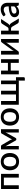

<svg xmlns="http://www.w3.org/2000/svg" viewBox="2370 -2930 733 5513"><g transform="rotate(-90 2736.5 -173.5)"><path d="M500.5 -510H65.5V0H173V-429H393.5V0H500.5Z M852.5 -518C814.5 -518 780.2 -511.8 749.8 -499.5C719.2 -487.2 693.2 -469.7 671.5 -447C649.8 -424.3 633.2 -396.8 621.5 -364.5C609.8 -332.2 604 -295.8 604 -255.5C604 -215.2 609.8 -178.8 621.5 -146.5C633.2 -114.2 649.8 -86.6 671.5 -63.7C693.2 -40.9 719.2 -23.3 749.8 -11C780.2 1.3 814.5 7.5 852.5 7.5C890.2 7.5 924.2 1.3 954.8 -11C985.2 -23.3 1011.2 -40.9 1032.8 -63.7C1054.2 -86.6 1070.8 -114.2 1082.5 -146.5C1094.2 -178.8 1100 -215.2 1100 -255.5C1100 -295.8 1094.2 -332.2 1082.5 -364.5C1070.8 -396.8 1054.2 -424.3 1032.8 -447C1011.2 -469.7 985.2 -487.2 954.8 -499.5C924.2 -511.8 890.2 -518 852.5 -518ZM852.5 -76.5C805.8 -76.5 771.2 -91.9 748.5 -122.8C725.8 -153.6 714.5 -197.7 714.5 -255C714.5 -312.3 725.8 -356.6 748.5 -387.8C771.2 -418.9 805.8 -434.5 852.5 -434.5C898.5 -434.5 932.8 -418.9 955.2 -387.8C977.8 -356.6 989 -312.3 989 -255C989 -197.7 977.8 -153.6 955.2 -122.8C932.8 -91.9 898.5 -76.5 852.5 -76.5Z M1470 -250 1331.5 -487C1326.2 -496.7 1319.9 -503.2 1312.8 -506.5C1305.6 -509.8 1298.3 -511.5 1291 -511.5H1203V0H1300V-308.5C1300 -319.2 1299.2 -331.4 1297.8 -345.2C1296.2 -359.1 1294.5 -371.8 1292.5 -383.5L1458 -90.5C1461.3 -84.5 1465.6 -79.8 1470.8 -76.2C1475.9 -72.8 1481.8 -71 1488.5 -71H1500C1506.7 -71 1512.7 -72.8 1518 -76.2C1523.3 -79.8 1527.7 -84.5 1531 -90.5L1693.5 -382.5C1691.5 -370.8 1689.8 -358.2 1688.5 -344.8C1687.2 -331.2 1686.5 -319.2 1686.5 -308.5V0H1783V-511.5H1695.5C1688.2 -511.5 1680.8 -509.9 1673.5 -506.8C1666.2 -503.6 1660 -497 1655 -487L1518.5 -250C1513.8 -241.3 1509.5 -232 1505.5 -222C1501.5 -212 1497.7 -202 1494 -192C1490.3 -202 1486.6 -212 1482.7 -222C1478.9 -232 1474.7 -241.3 1470 -250Z M2135 -518C2097 -518 2062.8 -511.8 2032.2 -499.5C2001.8 -487.2 1975.7 -469.7 1954 -447C1932.3 -424.3 1915.7 -396.8 1904 -364.5C1892.3 -332.2 1886.5 -295.8 1886.5 -255.5C1886.5 -215.2 1892.3 -178.8 1904 -146.5C1915.7 -114.2 1932.3 -86.6 1954 -63.7C1975.7 -40.9 2001.8 -23.3 2032.2 -11C2062.8 1.3 2097 7.5 2135 7.5C2172.7 7.5 2206.8 1.3 2237.2 -11C2267.8 -23.3 2293.8 -40.9 2315.2 -63.7C2336.8 -86.6 2353.3 -114.2 2365 -146.5C2376.7 -178.8 2382.5 -215.2 2382.5 -255.5C2382.5 -295.8 2376.7 -332.2 2365 -364.5C2353.3 -396.8 2336.8 -424.3 2315.2 -447C2293.8 -469.7 2267.8 -487.2 2237.2 -499.5C2206.8 -511.8 2172.7 -518 2135 -518ZM2135 -76.5C2088.3 -76.5 2053.7 -91.9 2031 -122.8C2008.3 -153.6 1997 -197.7 1997 -255C1997 -312.3 2008.3 -356.6 2031 -387.8C2053.7 -418.9 2088.3 -434.5 2135 -434.5C2181 -434.5 2215.2 -418.9 2237.8 -387.8C2260.2 -356.6 2271.5 -312.3 2271.5 -255C2271.5 -197.7 2260.2 -153.6 2237.8 -122.8C2215.2 -91.9 2181 -76.5 2135 -76.5Z M2485.5 -510V0H3178V173H3244.5C3253.5 173 3260.9 170.1 3266.8 164.2C3272.6 158.4 3275.5 150.5 3275.5 140.5V-81H3182V0H3181.5V-510H3074.5V-81H2887.5V-510H2780V-81H2593V-510Z M3794 -510H3687V-312.5H3466.5V-510H3359V0H3466.5V-231.5H3687V0H3794Z M3925.5 0.5H3990.5C3998.8 0.5 4006.3 -2.4 4013 -8.2C4019.7 -14.1 4025 -20.2 4029 -26.5C4069.3 -82.2 4105.7 -132.2 4138 -176.5C4151.7 -195.5 4165.2 -214.1 4178.5 -232.3C4191.8 -250.4 4203.8 -266.7 4214.3 -281C4224.8 -295.3 4233.3 -307.1 4239.8 -316.3C4246.3 -325.4 4249.8 -330.3 4250.5 -331C4253.8 -335.7 4257.2 -341.1 4260.5 -347.2C4263.8 -353.4 4267.2 -360.2 4270.5 -367.5C4269.2 -358.8 4268.2 -350.3 4267.5 -342C4266.8 -333.7 4266.5 -326.2 4266.5 -319.5V0H4374V-510H4309C4300.7 -510 4293.2 -507.2 4286.5 -501.5C4279.8 -495.8 4274.5 -489.7 4270.5 -483C4229.8 -427.3 4193.3 -377.3 4161 -333C4147.3 -314 4133.9 -295.4 4120.8 -277.2C4107.6 -259.1 4095.8 -242.8 4085.3 -228.5C4074.8 -214.2 4066.2 -202.5 4059.5 -193.5C4052.8 -184.5 4049.3 -179.7 4049 -179C4042 -169 4035.2 -156.3 4028.5 -141C4029.8 -149.7 4030.9 -158.2 4031.8 -166.8C4032.6 -175.2 4033 -183.2 4033 -190.5V-510H3925.5Z M4812 -481 4715 -328C4708.3 -317 4700.3 -308.8 4691 -303.5C4681.7 -298.2 4670 -295.5 4656 -295.5H4612.5V-510H4505V0.5H4612.5V-223.5H4663C4677.3 -223.5 4690.2 -220.5 4701.5 -214.5C4712.8 -208.5 4722 -199.2 4729 -186.5L4815.5 -37.5C4822.8 -25.2 4831.8 -15.8 4842.3 -9.5C4852.8 -3.2 4867.5 0 4886.5 0H4960.5L4834 -210.5C4825.3 -225.5 4815.6 -237.7 4804.8 -247.2C4793.9 -256.7 4780.3 -263.8 4764 -268.5C4776.7 -272.8 4787.3 -279 4796 -287C4804.7 -295 4813 -305.5 4821 -318.5L4946.5 -510H4862.5C4852.5 -510 4842.9 -507.3 4833.7 -502C4824.6 -496.7 4817.3 -489.7 4812 -481Z M5365 0H5413V-324C5413 -353 5408.9 -379.4 5400.8 -403.2C5392.6 -427.1 5380.8 -447.7 5365.2 -465C5349.8 -482.3 5330.6 -495.8 5307.8 -505.3C5284.9 -514.8 5258.8 -519.5 5229.5 -519.5C5149.8 -519.5 5081.2 -492.7 5023.5 -439L5043 -404C5046.3 -398.3 5050.6 -393.6 5055.8 -389.8C5060.9 -385.9 5067.2 -384 5074.5 -384C5083.5 -384 5092 -386.6 5100 -391.8C5108 -396.9 5117.2 -402.5 5127.5 -408.5C5137.8 -414.5 5150 -420.1 5164 -425.3C5178 -430.4 5195.3 -433 5216 -433C5246.3 -433 5269.3 -424 5285 -406C5300.7 -388 5308.5 -360.7 5308.5 -324V-290C5250.5 -288.7 5201.8 -283.2 5162.2 -273.5C5122.8 -263.8 5090.9 -251.6 5066.8 -236.8C5042.6 -221.9 5025.2 -205.2 5014.8 -186.5C5004.2 -167.8 4999 -148.7 4999 -129C4999 -106 5002.8 -86 5010.2 -69C5017.8 -52 5028 -37.8 5041 -26.3C5054 -14.8 5069.4 -6.2 5087.2 -0.5C5105.1 5.2 5124.3 8 5145 8C5163.7 8 5180.8 6.4 5196.2 3.2C5211.8 0.1 5226.2 -4.7 5239.8 -11C5253.2 -17.3 5266.3 -25 5279 -34C5291.7 -43 5304.5 -53.5 5317.5 -65.5L5328 -24C5331.7 -14.3 5336.2 -7.9 5341.5 -4.8C5346.8 -1.6 5354.7 0 5365 0ZM5177.5 -67C5166.5 -67 5156.4 -68.3 5147.3 -70.8C5138.1 -73.3 5130.1 -77.3 5123.3 -82.8C5116.4 -88.3 5111.1 -95.3 5107.2 -103.8C5103.4 -112.3 5101.5 -122.5 5101.5 -134.5C5101.5 -146.8 5105.1 -158.1 5112.2 -168.3C5119.4 -178.4 5131.2 -187.3 5147.5 -195C5163.8 -202.7 5185.2 -208.8 5211.5 -213.5C5237.8 -218.2 5270.2 -221.3 5308.5 -223V-128C5289.5 -108.3 5269.9 -93.2 5249.8 -82.8C5229.6 -72.2 5205.5 -67 5177.5 -67Z"/></g></svg>

Font: Lato Semibold
Style: Regular
Weight: 600
Designer: Lukasz Dziedzic
Foundry: tyPoland Lukasz Dziedzic
Version: Version 2.006; 2014-01-15